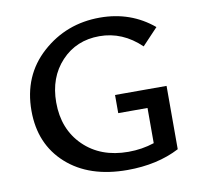

<svg xmlns="http://www.w3.org/2000/svg" viewBox="-76 -746 873 833"><g transform="rotate(-10 360.5 -329.0)"><path d="M423 -243V-323H650V-44Q552 7 420 7Q252 7 153 -82Q54 -171 54 -318Q54 -473 161 -569Q268 -665 416 -665Q552 -665 651 -582L582 -509Q502 -586 400 -586Q298 -586 232 -515.5Q166 -445 166 -335Q166 -217 241 -143.5Q316 -70 438 -70Q498 -70 552 -88V-243Z"/></g></svg>

Font: EauTest Semibold
Style: Regular
Weight: 600
Designer: Christian Thalmann (Catharsis Fonts)
Version: Version 0.001;PS 000.001;hotconv 1.0.88;makeotf.lib2.5.64775